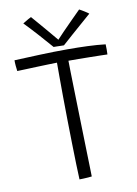

<svg xmlns="http://www.w3.org/2000/svg" viewBox="-95 -930 711 999"><g transform="rotate(-10 260.0 -430.0)"><path d="M21.5 -604.5Q21 -610 20 -617.8Q19 -625.5 18.2 -633.5Q17.5 -641.5 17.2 -649Q17 -656.5 17 -662Q74.5 -664.5 149.5 -667.5Q224.5 -670.5 300.5 -670.5Q354.5 -670.5 405.2 -668.5Q456 -666.5 498.5 -661.5Q499.5 -648.5 499.2 -633.5Q499 -618.5 498.5 -608Q487 -608.5 462.8 -609Q438.5 -609.5 408 -610Q377.5 -610.5 347 -610.8Q316.5 -611 293 -611Q293 -592.5 294 -552.5Q295 -512.5 296.2 -459.2Q297.5 -406 299 -346.8Q300.5 -287.5 302 -229.2Q303.5 -171 304.8 -121.8Q306 -72.5 307 -39.2Q308 -6 308 3Q301.5 4 288.5 5Q275.5 6 262.5 6.5Q249.5 7 242.5 7Q241 -23.5 239.5 -73.2Q238 -123 236.8 -184Q235.5 -245 234.5 -309.2Q233.5 -373.5 233 -433.2Q232.5 -493 232.5 -540Q232.5 -562 232.5 -580Q232.5 -598 232.5 -611.5Q211.5 -611 182.5 -610.2Q153.5 -609.5 123 -608.2Q92.5 -607 65.8 -606Q39 -605 21.5 -604.5ZM394 -864Q400 -861 406.8 -857Q413.5 -853 420.8 -848.5Q428 -844 433.8 -840Q439.5 -836 442.5 -833.5Q377 -776.5 339 -743Q301 -709.5 284 -694Q277 -694 267 -694.2Q257 -694.5 247 -694.8Q237 -695 229.5 -695Q200 -729.5 166 -767.2Q132 -805 95.5 -843Q102 -846.5 109.5 -851.2Q117 -856 125 -860.5Q133 -865 140.5 -868.5Q156.5 -850.5 176.2 -827.2Q196 -804 215 -781.8Q234 -759.5 247.2 -743.5Q260.5 -727.5 263.5 -724H257Q270 -738.5 294.8 -764Q319.5 -789.5 346.8 -816.8Q374 -844 394 -864Z"/></g></svg>

Font: Grandstander Thin ExtraLight
Style: Regular
Weight: 250
Version: Version 1.200